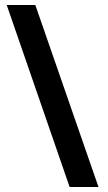

<svg xmlns="http://www.w3.org/2000/svg" viewBox="-20 -743 435 772"><path d="M260 9H376L122 -723H7Z"/></svg>

Font: United Sans ExtraBold
Style: Regular
Weight: 800
Designer: Pablo Impallari, Rodrigo Fuenzalida (Modified by Dan O. Williams)
Version: Version 1.000;PS 001.000;hotconv 1.0.88;makeotf.lib2.5.64775